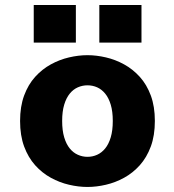

<svg xmlns="http://www.w3.org/2000/svg" viewBox="-20 -731 690 762"><path d="M327.1 11Q291.5 11 254 2.2Q216.4 -6.5 181.8 -25.5Q147.1 -44.5 119.5 -75.2Q91.9 -106 75.8 -149.5Q59.7 -193 59.7 -251Q59.7 -308.5 75.8 -352Q91.9 -395.5 119.5 -426Q147.1 -456.5 181.8 -475.5Q216.4 -494.5 254 -503.2Q291.5 -512 327.1 -512Q362.8 -512 400.3 -503.2Q437.9 -494.5 472.5 -475.5Q507.2 -456.5 534.8 -426Q562.4 -395.5 578.5 -352Q594.6 -308.5 594.6 -251Q594.6 -193 578.5 -149.5Q562.4 -106 534.8 -75.2Q507.2 -44.5 472.5 -25.5Q437.9 -6.5 400.3 2.2Q362.8 11 327.1 11ZM327.1 -108.6Q347.6 -108.6 365.6 -116.8Q383.6 -124.9 397.5 -141.9Q411.4 -158.9 419.5 -186Q427.6 -213.1 427.6 -251Q427.6 -288.7 419.5 -315.6Q411.4 -342.4 397.5 -359.4Q383.6 -376.4 365.6 -384.4Q347.6 -392.4 327.1 -392.4Q307.1 -392.4 288.9 -384.4Q270.6 -376.4 256.8 -359.4Q242.9 -342.4 234.8 -315.6Q226.7 -288.7 226.7 -251Q226.7 -213.1 234.8 -186Q242.9 -158.9 256.8 -141.9Q270.6 -124.9 288.9 -116.8Q307.1 -108.6 327.1 -108.6ZM113.9 -711.1H281.1V-561.9H113.9ZM374.2 -711.1H541.5V-561.9H374.2Z"/></svg>

Font: Trispace Thin
Style: Regular
Weight: 100
Designer: Tyler Finck
Foundry: Etcetera Type Company
Version: Version 1.210